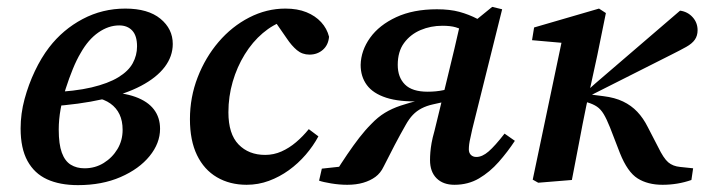

<svg xmlns="http://www.w3.org/2000/svg" viewBox="-20 -524 2051 559"><path d="M207 15Q154 15 117 -2Q80 -19 60 -55.5Q40 -92 40 -150Q40 -193 51.5 -235.5Q63 -278 81.5 -317Q100 -356 123 -386Q163 -438 220.5 -468.5Q278 -499 345 -499Q411 -499 447 -469.5Q483 -440 483 -396Q483 -360 459.5 -329Q436 -298 390.5 -274Q345 -250 278.5 -235Q212 -220 124 -214V-255Q198 -258 246.5 -269.5Q295 -281 324.5 -299Q354 -317 366.5 -340Q379 -363 379 -389Q379 -420 365 -435Q351 -450 327 -450Q296 -450 266.5 -429.5Q237 -409 215 -370Q203 -350 192 -323Q181 -296 171.5 -266.5Q162 -237 156.5 -206.5Q151 -176 151 -147Q151 -104 160 -79.5Q169 -55 186 -44.5Q203 -34 226 -34Q257 -34 282 -49.5Q307 -65 322 -90Q337 -115 337 -146Q337 -172 328 -191Q319 -210 301.5 -222.5Q284 -235 258 -240L284 -268L283 -256Q338 -255 374 -242Q410 -229 428 -205.5Q446 -182 446 -149Q446 -107 415.5 -69.5Q385 -32 331 -8.5Q277 15 207 15Z M698 14Q649 14 611.5 -8Q574 -30 553.5 -72.5Q533 -115 533 -177Q533 -241 555.5 -299Q578 -357 616.5 -402Q655 -447 705.5 -473Q756 -499 811 -499Q846 -499 872 -488.5Q898 -478 915 -459.5Q932 -441 938 -417Q936 -393 920 -379Q904 -365 881 -365Q860 -365 844.5 -378Q829 -391 815 -412L770 -477H831V-464H809Q775 -453 745 -427.5Q715 -402 692.5 -365.5Q670 -329 657.5 -286Q645 -243 645 -197Q645 -134 674.5 -103.5Q704 -73 752 -73Q777 -73 799.5 -83Q822 -93 842 -110Q862 -127 879 -148L907 -127Q892 -99 870 -73.5Q848 -48 821 -28.5Q794 -9 763 2.5Q732 14 698 14Z M909 2 917 -33 1009 -43 953 -16Q973 -48 991 -74.5Q1009 -101 1026 -123Q1043 -145 1061 -163Q1080 -183 1100.5 -195.5Q1121 -208 1146.5 -216.5Q1172 -225 1204 -233V-229Q1143 -227 1104.5 -239.5Q1066 -252 1048 -276.5Q1030 -301 1030 -335Q1031 -377 1057.5 -414Q1084 -451 1133.5 -474Q1183 -497 1252 -497Q1290 -497 1317.5 -489.5Q1345 -482 1370 -469L1413 -504L1442 -497L1355 -148Q1352 -133 1349.5 -122.5Q1347 -112 1346 -104Q1345 -96 1345 -89Q1345 -79 1351 -73Q1357 -67 1367 -67Q1384 -67 1402.5 -83Q1421 -99 1449 -135L1479 -114Q1458 -82 1432 -52.5Q1406 -23 1374.5 -4.5Q1343 14 1303 14Q1270 14 1251 -5Q1232 -24 1232 -58Q1232 -69 1233 -81Q1234 -93 1236.5 -107.5Q1239 -122 1245 -143L1282 -295Q1293 -339 1303 -382Q1313 -425 1323 -469L1334 -434Q1322 -440 1307 -444.5Q1292 -449 1268 -449Q1234 -449 1204.5 -436.5Q1175 -424 1156.5 -399Q1138 -374 1138 -335Q1138 -299 1159 -278Q1180 -257 1225 -257Q1250 -257 1271 -261.5Q1292 -266 1316 -274L1307 -235L1240 -220Q1222 -216 1207.5 -208.5Q1193 -201 1182 -189.5Q1171 -178 1161 -160Q1145 -132 1129 -101.5Q1113 -71 1097 -39Q1088 -20 1073 -9Q1058 2 1037.5 8Q1017 14 991 14Q968 14 944 10Q920 6 909 2Z M1547 8 1531 -1 1619 -420 1654 -396 1529 -407 1535 -444 1724 -499 1744 -486 1719 -363 1687 -216Q1676 -163 1666 -109Q1656 -55 1645 0ZM1993 0Q1973 7 1952 10.5Q1931 14 1909 14Q1866 14 1836.5 -4.5Q1807 -23 1785 -78L1756 -153Q1746 -178 1737.5 -192Q1729 -206 1718 -213.5Q1707 -221 1690 -226L1671 -232V-254H1683L1712 -280L1960 -493Q1982 -490 1996.5 -474Q2011 -458 2011 -436Q2011 -420 2003 -408.5Q1995 -397 1978 -387.5Q1961 -378 1935 -365L1695 -244L1698 -249L1737 -244Q1770 -240 1794 -228.5Q1818 -217 1835.5 -198.5Q1853 -180 1866 -154L1896 -96Q1912 -63 1925.5 -51.5Q1939 -40 1960 -38L1998 -34Z"/></svg>

Font: Source Serif 4 18pt SemiBold
Style: Italic
Weight: 600
Italic angle: -12°
Designer: Frank Grießhammer
Foundry: Adobe Systems Incorporated
Version: Version 4.004;hotconv 1.0.116;makeotfexe 2.5.65601